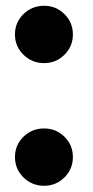

<svg xmlns="http://www.w3.org/2000/svg" viewBox="-20 -616 314 648"><path d="M129 11Q88 11 59.2 -17.2Q30.5 -45.5 30.5 -86Q30.5 -126.5 59.2 -154.5Q88 -182.5 129 -182.5Q169 -182.5 197.5 -154.5Q226 -126.5 226 -86Q226 -45.5 197.5 -17.2Q169 11 129 11ZM129 -403Q88 -403 59.2 -431.2Q30.5 -459.5 30.5 -500Q30.5 -540.5 59.2 -568.5Q88 -596.5 129 -596.5Q169 -596.5 197.5 -568.5Q226 -540.5 226 -500Q226 -459.5 197.5 -431.2Q169 -403 129 -403Z"/></svg>

Font: Anybody ExtraExpanded Regular
Style: Bold
Weight: 700
Width: 8
Designer: Tyler Finck
Foundry: Etcetera Type Company
Version: Version 1.010; ttfautohint (v1.8.3) -l 8 -r 50 -G 200 -x 14 